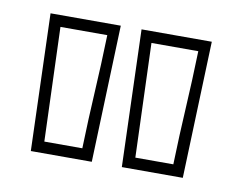

<svg xmlns="http://www.w3.org/2000/svg" viewBox="-47 -772 531 428"><g transform="rotate(10 218.5 -558.0)"><path d="M72 -429H158Q160 -497 163.5 -557.5Q167 -618 169 -687H63ZM36 -713H195L184 -403H46ZM278 -429H364Q366 -497 369.5 -557.5Q373 -618 375 -687H269ZM242 -713H401L390 -403H252Z"/></g></svg>

Font: CMG Sans Outline
Style: Outline
Weight: 700
Designer: Julieta Ulanovsky
Foundry: Julieta Ulanovsky
Version: Version 7.200